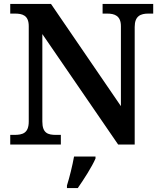

<svg xmlns="http://www.w3.org/2000/svg" viewBox="-20 -734 818 975"><path d="M32 0H289V-49H265C224 -49 195 -57 195 -117V-561L580 0H664V-597C664 -653 694 -665 734 -665H758V-714H501V-665H524C562 -665 594 -654 594 -601V-195L239 -714H32V-665H55C93 -665 126 -657 126 -601V-117C126 -57 94 -49 52 -49H32ZM320 208V221H375C405 178 447 113 465 71V61H356C348 106 333 167 320 208Z"/></svg>

Font: Noto Serif Devanagari SemiBold
Style: Regular
Weight: 600
Designer: Universal Thirst, Indian Type Foundry and the Monotype Design Team
Foundry: Monotype Imaging Inc.
Version: Version 2.004